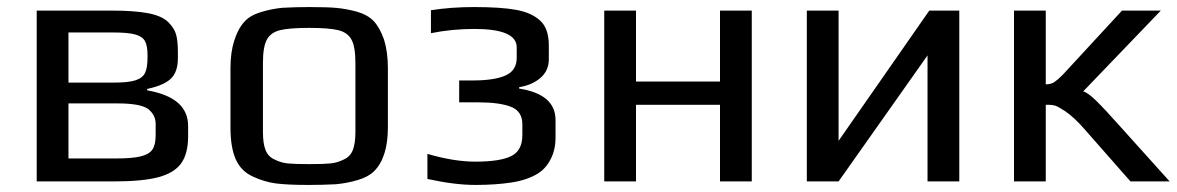

<svg xmlns="http://www.w3.org/2000/svg" viewBox="-20 -514 3334 544"><path d="M84 -484H296Q361 -484 400 -476.5Q439 -469 457 -451Q474 -434 479 -416Q484 -398 484 -366V-349Q484 -310 464 -291Q444 -272 397 -262V-258Q513 -238 513 -157V-128Q513 -79 493.5 -51.5Q474 -24 429 -12Q384 0 303 0H84ZM304 -280Q344 -280 364 -286.5Q384 -293 391 -307.5Q398 -322 398 -352V-358Q398 -385 390.5 -398Q383 -411 362.5 -416.5Q342 -422 301 -422H174V-280ZM308 -65Q355 -65 379 -71Q403 -77 412 -90.5Q421 -104 421 -131V-163Q421 -188 400 -205Q378 -221 313 -221H174V-65Z M696 -14Q663 -29 648 -62.5Q633 -96 633 -153V-321Q633 -366 644 -400Q655 -434 673 -453Q688 -470 718.5 -479.5Q749 -489 781 -492Q817 -494 856 -494Q908 -494 934.5 -491.5Q961 -489 991 -481Q1022 -472 1039 -454Q1056 -436 1068 -402Q1079 -367 1079 -321V-153Q1079 -68 1040 -29Q1024 -13 994 -4Q964 5 932 8Q894 10 856 10Q792 10 760 5.5Q728 1 696 -14ZM954 -62Q972 -70 979.5 -88.5Q987 -107 987 -140V-336Q987 -381 976 -401.5Q965 -422 938.5 -428.5Q912 -435 856 -435Q800 -435 773.5 -428.5Q747 -422 736 -401.5Q725 -381 725 -336V-140Q725 -107 732.5 -88.5Q740 -70 758 -62Q776 -53 795 -51Q814 -49 856 -49Q898 -49 917 -51Q936 -53 954 -62Z M1191 -7V-78Q1266 -56 1327 -56Q1396 -56 1428 -71.5Q1460 -87 1460 -131V-162Q1460 -199 1427.5 -211.5Q1395 -224 1336 -224H1281V-286H1319Q1380 -286 1412 -300Q1444 -314 1444 -350V-380Q1444 -432 1324 -432Q1261 -432 1201 -420V-485Q1258 -494 1323 -494Q1400 -494 1443 -486Q1486 -478 1510 -456Q1535 -434 1535 -385V-346Q1535 -314 1511.5 -293.5Q1488 -273 1451 -267V-263Q1554 -247 1554 -174V-124Q1554 -90 1540.5 -63.5Q1527 -37 1505 -23Q1475 -4 1429.5 3Q1384 10 1327 10Q1268 10 1191 -7Z M1692 -484H1782V-283H2020V-484H2110V0H2020V-217H1782V0H1692Z M2698 -484V0H2608V-357L2356 0H2266V-484H2356V-115L2613 -484Z M2853 -484H2943V-275Q2958 -275 2967.5 -281.5Q2977 -288 2991 -302L3159 -484H3269L3049 -255Q3062 -252 3086.5 -228Q3111 -204 3159 -150L3294 0H3183L3051 -150Q3024 -181 2998 -199Q2978 -212 2970 -214.5Q2962 -217 2954 -217Q2946 -217 2943 -217V0H2853Z"/></svg>

Font: Play
Style: Regular
Weight: 400
Designer: Jonas Hecksher (Cyrillic expansion: Cyreal)
Foundry: Jonas Hecksher, Playtype, e-types AS
Version: Version 2.101; ttfautohint (v1.5.65-e2d9)